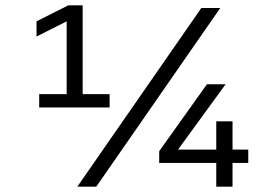

<svg xmlns="http://www.w3.org/2000/svg" viewBox="-20 -700 1017 720"><path d="M127 -297H391V-347H290V-680H236L117 -620V-563L230 -620V-347H127ZM270 0H341L806 -670H735ZM577 -89H791V0H852V-89H911V-139H852V-245H791V-139H649V-141L826 -384H756L577 -133Z"/></svg>

Font: LT Wave Light
Style: Regular
Weight: 300
Designer: Daniel Lyons
Version: Version 2.5 (Glyphs App)